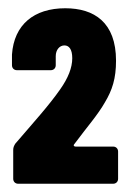

<svg xmlns="http://www.w3.org/2000/svg" viewBox="-20 -905 316 465"><path d="M24 -460H254C261 -460 266 -465 266 -472V-538C266 -545 261 -550 254 -550H163C159 -550 157 -553 160 -556C192 -599 217 -627 234 -657C252 -687 261 -715 261 -758C261 -851 208 -885 138 -885C62 -885 14 -845 9 -773V-747C9 -740 14 -735 21 -735H103C110 -735 115 -740 115 -747V-769C115 -784 124 -795 136 -795C147 -795 155 -786 155 -764C155 -741 145 -716 126 -689C99 -650 59 -606 17 -557C14 -552 12 -548 12 -542V-472C12 -465 17 -460 24 -460Z"/></svg>

Font: Barlow Condensed ExtraBold
Style: Regular
Weight: 800
Width: 3
Designer: Jeremy Tribby
Foundry: Tribby Type
Version: Version 1.422;hotconv 1.0.109;makeotfexe 2.5.65596